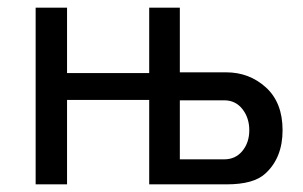

<svg xmlns="http://www.w3.org/2000/svg" viewBox="-20 -483 793 502"><path d="M155.3 -221.7V-1H73.2V-462.9H155.3V-292H370.1V-462.9H450.2V-293.9H571.3Q631.8 -293.9 675.3 -254.4Q718.8 -214.8 718.8 -142.6Q718.8 -70.3 673.8 -29.3Q643.6 -1 572.3 -1H370.1V-221.7ZM450.2 -66.4H566.4Q595.7 -66.4 613.8 -88.4Q631.8 -110.4 631.8 -142.6Q631.8 -174.8 613.8 -197.8Q595.7 -220.7 566.4 -220.7H450.2Z"/></svg>

Font: BF_TEXT
Style: Regular
Weight: 400
Foundry: EA DICE
Version: Version 1.404